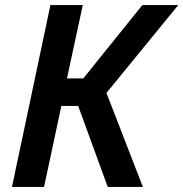

<svg xmlns="http://www.w3.org/2000/svg" viewBox="-20 -734 720 754"><path d="M27 0H153L221 -318H287L403 0H541L398 -369L680 -714H539L307 -426H243L305 -714H178Z"/></svg>

Font: Noto Sans SemiBold
Style: Italic
Weight: 600
Italic angle: -12°
Designer: Monotype Design Team
Foundry: Monotype Imaging Inc.
Version: Version 2.013